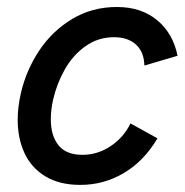

<svg xmlns="http://www.w3.org/2000/svg" viewBox="-20 -516 525 546"><path d="M30.3 -175.8Q30.3 -210.9 39.6 -252Q54.7 -316.9 91.8 -372.6Q128.9 -428.2 185.5 -462.2Q242.2 -496.1 312.5 -496.1Q381.8 -496.1 427 -458.5Q472.2 -420.9 484.9 -357.4L390.6 -329.6Q389.6 -368.7 366.5 -389.4Q343.3 -410.2 304.7 -410.2Q259.3 -410.2 223.6 -385Q188 -359.9 165 -319.8Q142.1 -279.8 131.3 -233.9Q124.5 -203.6 124.5 -176.3Q124.5 -130.9 146 -103.3Q167.5 -75.7 214.8 -75.7Q257.3 -75.7 294.4 -100.3Q331.5 -125 351.1 -165L427.7 -122.6Q390.1 -58.6 333 -24.4Q275.9 9.8 208.5 9.8Q148.9 9.8 108.9 -14.6Q68.8 -39.1 49.6 -80.8Q30.3 -122.6 30.3 -175.8Z"/></svg>

Font: Acari Sans Medium
Style: Italic
Weight: 500
Italic angle: -13°
Designer: Alfredo Marco Pradil and Stefan Peev
Foundry: Hanken Design Co.
Version: Version 1.045